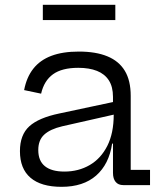

<svg xmlns="http://www.w3.org/2000/svg" viewBox="-20 -752 664 780"><path d="M481 0Q460.5 0 449.8 -13Q439 -26 439 -49.5V-209.5L445.5 -226L442 -286.5L439 -318V-358.5Q439 -399.5 422.2 -425.5Q405.5 -451.5 374 -464Q342.5 -476.5 298 -476.5Q231.5 -476.5 195.2 -450.2Q159 -424 147 -371.5L78 -386Q88 -438.5 115.5 -473.2Q143 -508 188.8 -525.2Q234.5 -542.5 300.5 -542.5Q369.5 -542.5 416.2 -523.2Q463 -504 487 -464.5Q511 -425 511 -362.5V-62H589.5V0ZM230 7Q147 7 104 -29.8Q61 -66.5 61 -138Q61 -204 99 -238.8Q137 -273.5 221 -291L460.5 -342V-290.5L233 -239Q184 -227.5 159.8 -205.2Q135.5 -183 135.5 -142.5Q135.5 -98.5 162.5 -76.8Q189.5 -55 241.5 -55Q299 -55 344.5 -81.5Q390 -108 416 -159.5Q442 -211 442 -286.5L461 -168.5H435.5Q423 -85 370.8 -39Q318.5 7 230 7ZM448.5 -732.5V-670.5H154V-732.5Z"/></svg>

Font: Hepta Slab ExtraLight
Style: Regular
Weight: 400
Version: Version 1.102